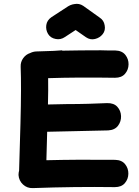

<svg xmlns="http://www.w3.org/2000/svg" viewBox="-20 -965 711 985"><path d="M148 0Q366 -8 569 -5Q603 -5 620.5 -25.5Q638 -46 638.5 -73.5Q639 -101 622 -122.5Q605 -144 571 -145Q374 -147 218 -143Q219 -194 222 -289Q242 -290 358 -292Q474 -294 535 -296Q569 -298 585.5 -320Q602 -342 601 -369.5Q600 -397 582 -417Q564 -437 529 -436Q484 -434 433.5 -432.5Q383 -431 322 -431Q261 -430 226 -429Q228 -504 227 -564Q375 -569 570 -566Q604 -566 621.5 -586.5Q639 -607 639.5 -634.5Q640 -662 623 -683.5Q606 -705 572 -706H539Q497 -707 498 -707Q391 -707 298 -705L300 -707L256 -704Q209 -703 165 -701Q149 -700 135 -693Q113 -686 99 -666.5Q85 -647 86 -623Q90 -520 85 -332Q79 -143 78 -90Q75 -79 75 -67Q77 -38 98 -18.5Q119 1 148 0ZM266 -765Q291 -760 313 -775L368 -811L421 -774Q443 -759 467.5 -765Q492 -771 507 -790Q522 -809 517 -835Q513 -861 491 -875L407 -935Q386 -949 361 -944Q359 -943 356 -943Q353 -943 351 -942Q340 -939 330 -933L244 -877Q221 -861 217.5 -836.5Q214 -812 226.5 -791Q239 -770 266 -765Z"/></svg>

Font: Balsamiq Sans
Style: Bold
Weight: 700
Designer: Michael Angeles
Foundry: Balsamiq SRL
Version: Version 1.020; ttfautohint (v1.8.4.7-5d5b);gftools[0.9.26]